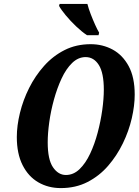

<svg xmlns="http://www.w3.org/2000/svg" viewBox="-20 -951 709 982"><path d="M291 11Q227 11 176 -18.5Q125 -48 95.5 -106.5Q66 -165 66 -250Q66 -308 82 -373.5Q98 -439 129 -501Q160 -563 205.5 -614Q251 -665 310.5 -695Q370 -725 444 -725Q505 -725 556 -697.5Q607 -670 638 -613Q669 -556 669 -467Q669 -411 654 -346Q639 -281 608.5 -218Q578 -155 533 -103Q488 -51 427.5 -20Q367 11 291 11ZM317 -56Q356 -56 387 -86Q418 -116 441 -165Q464 -214 479.5 -272.5Q495 -331 503 -388.5Q511 -446 511 -492Q511 -578 485.5 -618.5Q460 -659 418 -659Q380 -659 349 -629Q318 -599 295 -549.5Q272 -500 256 -442Q240 -384 232 -326.5Q224 -269 224 -223Q224 -135 251 -95.5Q278 -56 317 -56ZM425 -771Q399 -788 369.5 -816Q340 -844 316 -873Q292 -902 282 -921L285 -931H427Q433 -907 444 -878.5Q455 -850 466.5 -824.5Q478 -799 487 -784L484 -771Z"/></svg>

Font: Noto Serif ExtraCondensed ExtraBold
Style: Italic
Weight: 800
Width: 2
Italic angle: -12°
Designer: Monotype Design Team
Foundry: Monotype Imaging Inc.
Version: Version 2.013